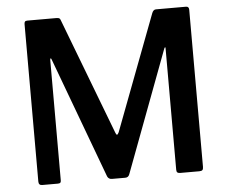

<svg xmlns="http://www.w3.org/2000/svg" viewBox="-52 -802 1024 863"><g transform="rotate(-5 459.5 -371.0)"><path d="M88 -17V-727Q88 -735 91 -738.5Q94 -742 102 -742H233Q242 -742 246 -739.5Q250 -737 252 -730L452 -205Q455 -196 459 -196Q462 -196 467 -206L664 -726Q670 -742 682 -742H818Q831 -742 831 -727V-18Q831 -8 827 -4Q823 0 813 0H727Q718 0 714 -3.5Q710 -7 710 -16V-564Q710 -569 708 -568.5Q706 -568 704 -563L498 -14Q493 0 479 0H419Q404 0 398 -13L196 -557Q194 -564 191.5 -563.5Q189 -563 189 -557V-14Q189 -6 186 -3Q183 0 174 0H104Q88 0 88 -17Z"/></g></svg>

Font: Libre Franklin Medium
Style: Regular
Weight: 500
Designer: Pablo Impallari, Rodrigo Fuenzalida
Foundry: Impallari Type
Version: Version 1.002; ttfautohint (v1.5)